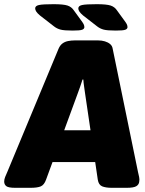

<svg xmlns="http://www.w3.org/2000/svg" viewBox="-60 -895 693 917"><path d="M13 2Q-20 2 -30 -6Q-40 -14 -40 -28Q-40 -38 -35.5 -49.5Q-31 -61 -25 -74L220 -663Q227 -679 238.5 -687.5Q250 -696 265.5 -699Q281 -702 297 -702H409Q426 -702 441 -697.5Q456 -693 466 -684.5Q476 -676 478 -663L599 -74Q602 -61 604.5 -49.5Q607 -38 605 -28Q604 -14 591.5 -6Q579 2 545 2H474Q445 2 428 -5Q411 -12 407 -37L346 -451Q344 -467 341.5 -483Q339 -499 338 -515H334Q329 -499 323.5 -483Q318 -467 312 -451L160 -37Q151 -12 135 -5Q119 2 86 2ZM129 -121V-273H471V-121ZM287 -749Q247 -749 229.5 -753.5Q212 -758 198 -769L131 -821Q118 -832 113 -840Q108 -848 108 -855Q108 -867 126 -871Q144 -875 196 -875Q243 -875 262.5 -868.5Q282 -862 293 -845L333 -790Q340 -780 341.5 -774.5Q343 -769 343 -766Q343 -757 332.5 -753Q322 -749 287 -749ZM493 -749Q453 -749 435.5 -753.5Q418 -758 404 -769L337 -821Q324 -832 319 -840Q314 -848 314 -855Q314 -867 332 -871Q350 -875 402 -875Q449 -875 468.5 -868.5Q488 -862 499 -845L539 -790Q546 -780 547.5 -774.5Q549 -769 549 -766Q549 -757 538.5 -753Q528 -749 493 -749Z"/></svg>

Font: Asap Black
Style: Italic
Weight: 900
Italic angle: -6°
Designer: Pablo Cosgaya
Foundry: Omnibus-Type
Version: Version 3.001